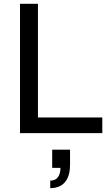

<svg xmlns="http://www.w3.org/2000/svg" viewBox="-20 -706 576 1018"><path d="M86.1 0V-686H181.2V-83.1H522.4V0ZM246.4 291.6V251.6Q274.2 251.6 287.4 233.1Q300.6 214.5 300.6 184.1H256.7V87.5H351.4V166.3Q351.4 210.8 338 238.6Q324.6 266.4 301.1 279Q277.6 291.6 246.4 291.6Z"/></svg>

Font: Archivo Variable SemiBold
Style: Regular
Weight: 600
Designer: Hector Gatti
Foundry: Omnibus-Type
Version: Version 2.001